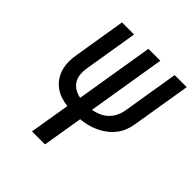

<svg xmlns="http://www.w3.org/2000/svg" viewBox="-200 -869 1003 1003"><g transform="rotate(45 302.0 -367.5)"><path d="M196 0 233 -224Q206 -227 181.5 -235.5Q157 -244 136.5 -259.5Q116 -275 102 -296Q88 -317 81 -342Q74 -367 74 -394Q74 -421 79 -448L126 -735H215L166 -435Q162 -412 164 -389Q166 -366 177.5 -347.5Q189 -329 208 -317.5Q227 -306 250 -302L321 -735H409L338 -301Q360 -305 381.5 -314Q403 -323 420.5 -339Q438 -355 448.5 -376Q459 -397 463 -418L515 -735H604L550 -406Q546 -381 536.5 -357Q527 -333 510.5 -312Q494 -291 472.5 -275Q451 -259 427 -248Q403 -237 378.5 -231Q354 -225 329 -223L292 0Z"/></g></svg>

Font: Iosevka Medium Extended
Style: Italic
Weight: 500
Width: 7
Italic angle: -9°
Monospace: yes
Designer: Belleve Invis
Foundry: Belleve Invis
Version: Version 32.5.0; ttfautohint (v1.8.4)